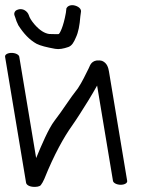

<svg xmlns="http://www.w3.org/2000/svg" viewBox="-51 -708 563 744"><path d="M204.3 -658.5C194.6 -603.2 180.4 -577.5 176.3 -575.9C175.1 -575.7 161.7 -575.3 139.5 -576.3C122 -578.8 103.1 -589.9 82.2 -614C69.6 -628.9 63 -640.7 61 -648.4C58.2 -656.7 52.5 -664.3 42.8 -669.4C27.8 -676.2 14.1 -670.5 9.1 -665.9C5.2 -661.2 2.5 -655.5 5.2 -648.3L8.7 -638.7C10.7 -631.1 14.5 -620.9 18.9 -612.7L19.3 -611.3L19.6 -610.8C40.3 -578 63.4 -553.4 90.8 -538.3C106.2 -530.6 129.2 -524.9 162.6 -518.8C178.3 -516 195 -519.3 214.3 -526C227.8 -531.1 235.4 -544.5 243.4 -563.6C252.4 -582.5 257.8 -609.9 260.3 -644.2L262.5 -660.3C266.1 -673.8 251.7 -684.4 234.9 -687.5C219.3 -689.8 209.9 -682.9 206.4 -676L206.3 -675.5ZM-31.3 -488 50 0C51.4 8.6 63.1 15.4 78.8 16C89.3 16.4 101.1 15.7 107.1 9.4C111.9 3.1 116.5 -4.9 120.9 -15.1C159 -110.1 197.6 -178.2 227.4 -219.7C239.1 -236.5 249.3 -251.9 258.3 -266.1C278.4 -297 303.2 -337 325.3 -376.4L386.8 -7C388.2 1.2 401.8 8 416.8 8C431.9 8 443.2 1.2 441.8 -7L371.4 -430C369 -444.3 364.7 -463.8 344.6 -472.1C337.8 -474 329.9 -474.4 322.5 -473.5C299 -469 296.7 -449.3 292.1 -442C279.7 -417.7 268.6 -392.7 251 -366C220.1 -327.4 191.2 -279.8 159.8 -239.5C137 -209.6 109.4 -144.7 89.1 -95.5L23.7 -488C22.3 -496.5 8.7 -503 -6.3 -503C-21.3 -503 -32.7 -496.5 -31.3 -488Z"/></svg>

Font: MewTooHand
Style: BdLta
Weight: 400
Designer: Mew Too, Robert Jablonski
Version: Version 0.77